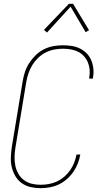

<svg xmlns="http://www.w3.org/2000/svg" viewBox="-20 -981 540 1009"><path d="M193 8Q166 8 140.5 2Q115 -4 94.5 -18.5Q74 -33 61 -55Q48 -77 42 -102Q36 -127 37 -154Q38 -181 42 -208L99 -553Q103 -578 111 -602.5Q119 -627 133.5 -649.5Q148 -672 167.5 -691Q187 -710 211 -722Q235 -734 260 -738.5Q285 -743 310 -743Q334 -743 357 -739.5Q380 -736 400 -726Q420 -716 435.5 -700.5Q451 -685 459.5 -664.5Q468 -644 470.5 -621Q473 -598 469 -575Q469 -573 468.5 -571.5Q468 -570 468 -568H448Q449 -570 449 -571.5Q449 -573 449 -574Q453 -595 451 -615.5Q449 -636 441.5 -654Q434 -672 420.5 -686.5Q407 -701 389.5 -709.5Q372 -718 351.5 -721.5Q331 -725 310 -725Q288 -725 264.5 -720.5Q241 -716 219.5 -705Q198 -694 180 -676.5Q162 -659 149.5 -638.5Q137 -618 129.5 -595.5Q122 -573 118 -550L61 -205Q57 -181 56.5 -157Q56 -133 60.5 -110.5Q65 -88 76.5 -68Q88 -48 106 -34.5Q124 -21 146.5 -15.5Q169 -10 193 -10Q215 -10 237 -14Q259 -18 279.5 -27.5Q300 -37 318 -52.5Q336 -68 349 -87Q362 -106 370 -126.5Q378 -147 382 -169H402Q398 -145 389 -122Q380 -99 365.5 -78Q351 -57 331 -39.5Q311 -22 288.5 -11.5Q266 -1 241.5 3.5Q217 8 193 8ZM227 -810 211 -824 342 -961H364L448 -822L430 -812L351 -946Z"/></svg>

Font: Iosevka Curly Thin Oblique
Style: Regular
Weight: 100
Italic angle: -9°
Monospace: yes
Designer: Belleve Invis
Foundry: Belleve Invis
Version: Version 11.1.0; ttfautohint (v1.8.3)